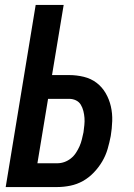

<svg xmlns="http://www.w3.org/2000/svg" viewBox="-20 -755 540 775"><path d="M3 0 124 -735H237L190 -452H259Q289 -452 318 -445Q347 -438 369.5 -421Q392 -404 406.5 -379Q421 -354 427.5 -325.5Q434 -297 433 -266.5Q432 -236 427 -206Q422 -180 414.5 -154Q407 -128 393 -104Q379 -80 359 -59Q339 -38 315 -24.5Q291 -11 264 -5.5Q237 0 211 0ZM131 -96H211Q226 -96 240 -101Q254 -106 266 -115.5Q278 -125 286.5 -138Q295 -151 301 -164.5Q307 -178 310.5 -192.5Q314 -207 317 -221Q319 -236 320.5 -250.5Q322 -265 321 -279Q320 -293 316.5 -307Q313 -321 306 -332.5Q299 -344 286.5 -350Q274 -356 259 -356H174Z"/></svg>

Font: Iosevka SS04 Oblique
Style: Bold
Weight: 700
Italic angle: -9°
Monospace: yes
Designer: Belleve Invis
Foundry: Belleve Invis
Version: Version 19.0.0; ttfautohint (v1.8.4)